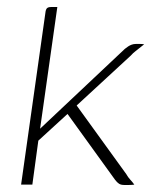

<svg xmlns="http://www.w3.org/2000/svg" viewBox="-20 -525 430 546"><path d="M40 0 109 -488Q110 -498 113.5 -501.5Q117 -505 125 -505H143L94 -159L335 -386Q340 -390 344.5 -393Q349 -396 354.5 -398Q360 -400 366 -400Q373 -400 379 -400Q385 -400 390 -399Q387 -397 380.5 -391.5Q374 -386 366 -380Q358 -374 352 -367L198 -225L339 -30Q344 -21 350.5 -14Q357 -7 362 0Q355 1 347.5 1Q340 1 333 1Q324 1 318.5 -2.5Q313 -6 307 -14L172 -201L89 -125L72 0Z"/></svg>

Font: Genos ExtraLight
Style: Italic
Weight: 250
Italic angle: -8°
Designer: Robert E. Leuschke
Foundry: Robert E. Leuschke
Version: Version 1.010